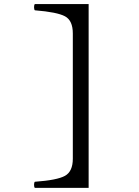

<svg xmlns="http://www.w3.org/2000/svg" viewBox="-20 -724 680 936"><path d="M412.1 -704.1V191.9H149.9Q146 188 146 177Q146 166 149.9 162.1Q258.8 154.3 296.9 133.1Q335 111.8 335 49.8V-561Q335 -624 296.9 -644.5Q258.8 -665 149.9 -673.8Q146 -677.7 146 -689Q146 -700.2 149.9 -704.1Z"/></svg>

Font: Linux Libertine Mono
Style: Mono
Weight: 400
Designer: Philipp H. Poll
Foundry: Philipp H. Poll
Version: Version 5.1.7 ; ttfautohint (v0.9)